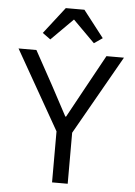

<svg xmlns="http://www.w3.org/2000/svg" viewBox="-61 -981 723 1027"><g transform="rotate(5 300.0 -467.5)"><path d="M258 0V-274L17 -698H113L213 -516L298 -357H302L389 -516L489 -698H583L342 -274V0ZM350 -935 461 -792 416 -761 299 -878 182 -761 139 -792 250 -935Z"/></g></svg>

Font: iA Writer Quattro V
Style: Regular
Weight: 400
Designer: Mike Abbink, Paul van der Laan, Pieter van Rosmalen, Oliver Reichenstein
Foundry: Information Architects Inc.
Version: Version 2.000